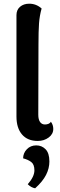

<svg xmlns="http://www.w3.org/2000/svg" viewBox="-20 -752 325 1038"><path d="M69 -122V-670Q69 -699 88.5 -715.5Q108 -732 138 -732Q176 -732 205 -706Q194 -667 191 -625.5Q188 -584 188 -511L187 -132Q187 -106 196.5 -92.5Q206 -79 223 -79Q233 -79 242 -82.5Q251 -86 255 -94Q268 -77 268 -55Q268 -27 243 -8.5Q218 10 184 10Q129 10 99 -25Q69 -60 69 -122ZM130 244Q166 203 166 169Q166 137 149 124Q132 111 105 104Q105 76 125 55Q145 34 176 34Q206 34 226.5 55Q247 76 247 121Q247 158 229 193.5Q211 229 170 266Q148 262 130 244Z"/></svg>

Font: Arima Madurai ExtraBold
Style: Regular
Weight: 800
Designer: Joana Correia and Natanael Gama
Foundry: NDISCOVER
Version: Version 1.019